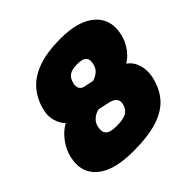

<svg xmlns="http://www.w3.org/2000/svg" viewBox="-172 -807 971 971"><g transform="rotate(-45 313.5 -322.0)"><path d="M249 10Q125 10 62 -33Q-1 -76 -1 -149Q-1 -160 0.5 -170.5Q2 -181 4 -191Q13 -235 42 -274Q71 -313 108 -333Q91 -350 81.5 -375Q72 -400 72 -425Q72 -440 75 -453Q88 -514 124 -559Q160 -604 225 -629Q290 -654 391 -654Q505 -654 566.5 -611Q628 -568 628 -494Q628 -484 626.5 -474Q625 -464 623 -453Q616 -419 594 -385Q572 -351 537 -329Q562 -312 574 -284Q586 -256 586 -224Q586 -208 583 -191Q569 -124 531.5 -79.5Q494 -35 425.5 -12.5Q357 10 249 10ZM358 -386Q385 -396 399 -410Q413 -424 418 -448Q419 -453 419.5 -456.5Q420 -460 420 -464Q420 -483 406.5 -493Q393 -503 358 -503Q321 -503 302.5 -489.5Q284 -476 278 -448Q277 -444 276.5 -440.5Q276 -437 276 -434Q276 -402 309 -396ZM281 -140Q331 -140 353 -155Q375 -170 380 -196Q381 -200 381.5 -203Q382 -206 382 -209Q382 -241 335 -252L275 -265Q245 -258 226.5 -237.5Q208 -217 208 -184Q208 -162 224.5 -151Q241 -140 281 -140Z"/></g></svg>

Font: Kanit ExtraBold
Style: Italic
Weight: 800
Italic angle: -12°
Designer: Katatrad Team
Foundry: CadsonDemak
Version: Version 2.000; ttfautohint (v1.8.3)